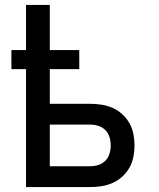

<svg xmlns="http://www.w3.org/2000/svg" viewBox="-20 -755 640 775"><path d="M85 0V-476H26V-553H85V-735H181V-553H300V-476H181V-336H344Q367 -336 390 -332.5Q413 -329 434.5 -319.5Q456 -310 473.5 -294Q491 -278 502.5 -257.5Q514 -237 518.5 -214Q523 -191 523 -168Q523 -145 518.5 -122Q514 -99 502.5 -78.5Q491 -58 473.5 -42Q456 -26 434.5 -16.5Q413 -7 390 -3.5Q367 0 344 0ZM344 -84Q361 -84 377 -89Q393 -94 405 -106Q417 -118 422 -134.5Q427 -151 427 -168Q427 -185 422 -201.5Q417 -218 405 -230Q393 -242 377 -247Q361 -252 344 -252H181V-84Z"/></svg>

Font: Iosevka Curly Medium Extended
Style: Regular
Weight: 500
Width: 7
Monospace: yes
Designer: Belleve Invis
Foundry: Belleve Invis
Version: Version 11.1.0; ttfautohint (v1.8.3)